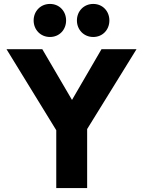

<svg xmlns="http://www.w3.org/2000/svg" viewBox="-20 -956 727 976"><path d="M266 0H423V-300L674 -706H496L346 -448L195 -706H13L266 -294ZM151 -852C151 -805 186 -768 234 -768C282 -768 316 -805 316 -852C316 -899 282 -936 234 -936C186 -936 151 -899 151 -852ZM371 -852C371 -805 406 -768 454 -768C502 -768 536 -805 536 -852C536 -899 502 -936 454 -936C406 -936 371 -899 371 -852Z"/></svg>

Font: MV Cash
Style: Bold
Weight: 700
Designer: Rodrigo Fuenzalida
Foundry: fragTYPE
Version: Version 1.100;Glyphs 3.1.2 (3151)